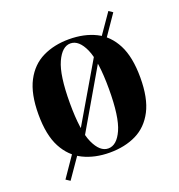

<svg xmlns="http://www.w3.org/2000/svg" viewBox="-122 -692 809 868"><g transform="rotate(-20 282.5 -258.5)"><path d="M282 -531Q355 -531 410 -504Q465 -477 496 -417Q527 -357 527 -258Q527 -159 496 -99.5Q465 -40 410 -13Q355 14 282 14Q211 14 155.5 -13Q100 -40 68.5 -99.5Q37 -159 37 -258Q37 -357 68.5 -417Q100 -477 155.5 -504Q211 -531 282 -531ZM282 -511Q242 -511 215 -451.5Q188 -392 188 -258Q188 -124 215 -65Q242 -6 282 -6Q323 -6 349.5 -65Q376 -124 376 -258Q376 -392 349.5 -451.5Q323 -511 282 -511ZM390 -466 405 -446 182 -63 166 -84ZM145 -77 161 -57 71 73 51 60ZM494 -590 513 -577 423 -446 408 -466Z"/></g></svg>

Font: Playfair Display
Style: Bold
Weight: 700
Designer: Claus Eggers Sørensen
Foundry: Claus Eggers Sørensen
Version: Version 1.203